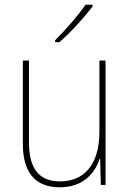

<svg xmlns="http://www.w3.org/2000/svg" viewBox="-20 -785 553 815"><path d="M373 -758V-765H343C312 -719 259 -659 214 -614V-606H232C280 -647 338 -711 373 -758ZM428 -528H402V-227C402 -82 334 -15 234 -15C150 -15 103 -65 103 -179V-528H77V-174C77 -53 130 10 233 10C335 10 383 -51 403 -111H405L408 0H428Z"/></svg>

Font: Noto Sans Arabic UI SmCn Th
Style: Regular
Weight: 100
Width: 4
Designer: Monotype Design Team, Nadine Chahine and Nizar Qandah
Foundry: Monotype Imaging Inc.
Version: Version 2.010